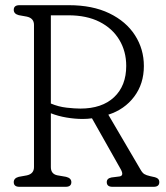

<svg xmlns="http://www.w3.org/2000/svg" viewBox="-20 -720 638 740"><path d="M534.5 -465.5Q534.5 -397 497.2 -347.5Q460 -298 397.5 -278L521.5 -66.5Q528.5 -54 536 -49.2Q543.5 -44.5 559 -41Q580 -37.5 587 -32.5Q594 -27.5 594 -18Q594 0 572 0H413.5Q391.5 0 391.5 -18Q391.5 -32.5 409.5 -36L441 -40Q458.5 -43 446 -66.5L334.5 -264Q317 -261.5 298.5 -261.5Q269 -261.5 236.2 -267Q203.5 -272.5 176 -283.5V-76Q176 -50 200 -44.5L234.5 -38.5Q255 -33.5 255 -18Q255 0 233 0H55Q33 0 33 -18Q33 -33.5 52.5 -38.5L83 -44Q111 -50 111 -76V-624Q111 -650 83 -656L52.5 -661.5Q33 -666.5 33 -682Q33 -700 55 -700H245.5Q336.5 -700 401.2 -668.8Q466 -637.5 500.2 -584.2Q534.5 -531 534.5 -465.5ZM176 -661V-321Q205.5 -308.5 237 -305Q268.5 -301.5 289.5 -301.5Q373 -301.5 419.8 -345.5Q466.5 -389.5 466.5 -466Q466.5 -522 440 -566.2Q413.5 -610.5 363.8 -635.8Q314 -661 243.5 -661Z"/></svg>

Font: Fraunces 144pt SuperSoft Light
Style: Regular
Weight: 300
Version: Version 1.000;[0bf87f6ff]